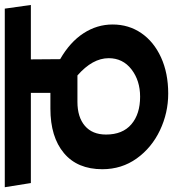

<svg xmlns="http://www.w3.org/2000/svg" viewBox="-8 -750 710 787"><g transform="rotate(-90 346.5 -356.0)"><path d="M640.1 -249Q640.1 -183.1 605 -131.6Q569.8 -80.1 505.4 -50.5Q440.9 -21 356.9 -21Q277.8 -21 206.3 -54.9Q134.8 -88.9 90.8 -150.4Q46.9 -211.9 46.9 -291Q46.9 -393.1 113 -448.5Q179.2 -503.9 294.9 -503.9H359.9V-584H-9.8L-26.9 -690.9H705.1L720.2 -584H497.1L498 -463.9Q567.9 -423.8 604 -368.4Q640.1 -313 640.1 -249ZM502 -265.1Q502 -331.1 431.2 -393.1H323.2Q260.3 -393.1 224.6 -362.5Q189 -332 189 -275.9Q189 -208 231 -172.1Q272.9 -136.2 344.2 -136.2Q410.2 -136.2 456.1 -171.6Q502 -207 502 -265.1Z"/></g></svg>

Font: Kadwa
Style: Regular
Weight: 400
Designer: Sol Matas
Foundry: Sol Matas
Version: Version 1.000;PS 001.000;hotconv 1.0.70;makeotf.lib2.5.58329